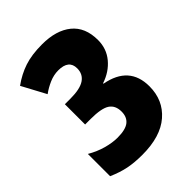

<svg xmlns="http://www.w3.org/2000/svg" viewBox="-211 -829 945 945"><g transform="rotate(-45 261.0 -357.0)"><path d="M463 -544Q463 -484 426.5 -440Q390 -396 330 -376V-373Q481 -345 481 -204Q481 -108 413 -49Q345 10 218 10Q163 10 121 1.5Q79 -7 31 -28V-183Q72 -159 114 -147.5Q156 -136 191 -136Q247 -136 271.5 -155.5Q296 -175 296 -213Q296 -256 266.5 -275.5Q237 -295 162 -295H124V-436H163Q230 -436 261 -457Q292 -478 292 -518Q292 -577 219 -577Q187 -577 156 -563.5Q125 -550 99 -531L32 -656Q79 -690 130 -707Q181 -724 253 -724Q351 -724 407 -678.5Q463 -633 463 -544Z"/></g></svg>

Font: Noto Sans Lao UI Cond Blk
Style: Regular
Weight: 900
Width: 3
Designer: Monotype Design Team
Foundry: Monotype Imaging Inc.
Version: Version 2.000; ttfautohint (v1.8.4.7-5d5b)